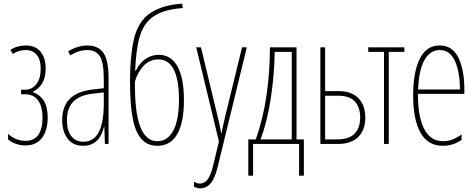

<svg xmlns="http://www.w3.org/2000/svg" viewBox="-20 -785 2596 1047"><path d="M229 -411Q229 -361 209.5 -330Q190 -299 161 -286V-282Q200 -267 220 -234Q240 -201 240 -144Q240 -74 209 -33Q178 8 119 8Q91 8 65.5 -1Q40 -10 24 -25V-55Q65 -17 119 -17Q167 -17 189.5 -50.5Q212 -84 212 -142Q212 -204 187.5 -237.5Q163 -271 118 -271H95V-296H118Q154 -296 178 -326Q202 -356 202 -410Q202 -461 180 -486.5Q158 -512 120 -512Q83 -512 50 -491L37 -513Q73 -537 121 -537Q173 -537 201 -503.5Q229 -470 229 -411Z M572 -358V0H552L549 -93H547Q522 10 434 10Q377 10 348 -30Q319 -70 319 -129Q319 -206 361.5 -247Q404 -288 486 -297L546 -304V-355Q546 -443 525 -477.5Q504 -512 454 -512Q410 -512 363 -483L352 -505Q375 -520 402.5 -528.5Q430 -537 455 -537Q517 -537 544.5 -496Q572 -455 572 -358ZM485 -274Q414 -266 379.5 -230.5Q345 -195 345 -129Q345 -73 369 -42.5Q393 -12 435 -12Q546 -12 546 -220V-281Z M784 -702Q815 -728 862.5 -744.5Q910 -761 973 -765L977 -741Q864 -734 806 -687Q761 -651 741.5 -584Q722 -517 717 -400H721Q740 -440 773 -463Q806 -486 846 -486Q913 -486 948 -422.5Q983 -359 983 -239Q983 -117 946.5 -53.5Q910 10 838 10Q783 10 750 -28.5Q717 -67 703 -143.5Q689 -220 689 -342Q689 -476 709 -566Q729 -656 784 -702ZM956 -244Q956 -349 928 -405Q900 -461 843 -461Q796 -461 763.5 -426.5Q731 -392 716 -341Q711 -15 838 -15Q894 -15 925 -73Q956 -131 956 -244Z M1076 -527 1169 -140Q1180 -94 1182.5 -79Q1185 -64 1186 -59H1188Q1194 -91 1206 -142L1300 -527H1326L1167 125Q1152 188 1128.5 215Q1105 242 1072 242Q1057 242 1038 234V206Q1055 216 1072 216Q1093 216 1110.5 195.5Q1128 175 1141 122L1174 -13L1050 -527Z M1597 -25H1637V173H1611V0H1360V173H1334V-25H1375Q1415 -138 1433.5 -266.5Q1452 -395 1452 -527H1597ZM1478 -502Q1476 -374 1456.5 -247.5Q1437 -121 1401 -25H1571V-502Z M1829 -288Q1897 -288 1934.5 -249.5Q1972 -211 1972 -144Q1972 -76 1933.5 -38Q1895 0 1823 0H1727V-527H1753V-288ZM1826 -263H1753V-25H1820Q1883 -25 1913.5 -56Q1944 -87 1944 -144Q1944 -202 1914 -232.5Q1884 -263 1826 -263Z M2100 -502V0H2074V-502H1988V-527H2185V-502Z M2512 -301V-273H2259Q2259 -147 2293.5 -81Q2328 -15 2396 -15Q2447 -15 2497 -52V-22Q2450 10 2395 10Q2313 10 2273 -61.5Q2233 -133 2233 -264Q2233 -392 2269 -464.5Q2305 -537 2377 -537Q2448 -537 2480 -470Q2512 -403 2512 -301ZM2260 -297H2488Q2488 -392 2461 -452Q2434 -512 2377 -512Q2326 -512 2295 -458Q2264 -404 2260 -297Z"/></svg>

Font: Noto Sans Display Thin Cond
Style: Regular
Weight: 250
Width: 3
Designer: Monotype Design team
Foundry: Monotype Imaging Inc.
Version: Version 1.000